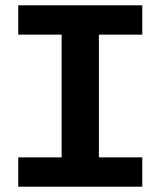

<svg xmlns="http://www.w3.org/2000/svg" viewBox="-20 -706 606 726"><path d="M213 -66V-621H354V-66ZM49 0V-111H518V0ZM49 -575V-686H518V-575Z"/></svg>

Font: BioRhyme SemiExpanded
Style: Bold
Weight: 700
Width: 6
Designer: Aoife Mooney
Foundry: Aoife Mooney Type
Version: Version 1.600;gftools[0.9.33]